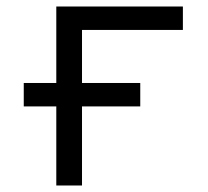

<svg xmlns="http://www.w3.org/2000/svg" viewBox="-20 -570 640 590"><path d="M153 0V-243H53V-315H153V-550H542V-478H232V-315H411V-243H232V0Z"/></svg>

Font: JetBrains Mono NL Light
Style: Regular
Weight: 300
Monospace: yes
Designer: Philipp Nurullin, Konstantin Bulenkov
Foundry: JetBrains
Version: Version 2.305; ttfautohint (v1.8.4.7-5d5b)